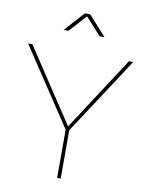

<svg xmlns="http://www.w3.org/2000/svg" viewBox="-98 -985 802 1054"><g transform="rotate(10 303.0 -458.0)"><path d="M303 -902 390 -806H417L318 -916H288L189 -806H216ZM596 -699H572L305 -289L34 -699H10L295 -269V0H315V-269Z"/></g></svg>

Font: Montserrat Thin
Style: Regular
Weight: 250
Designer: Julieta Ulanovsky
Foundry: Julieta Ulanovsky
Version: Version 4.000